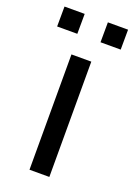

<svg xmlns="http://www.w3.org/2000/svg" viewBox="-136 -752 573 809"><g transform="rotate(20 151.0 -348.0)"><path d="M193.5 -517V0H104.5V-517ZM202 -607 202.5 -696.5H293L292.5 -607ZM7.5 -607 8 -696.5H98.5L98 -607Z"/></g></svg>

Font: Public Sans
Style: Regular
Weight: 400
Designer: The Public Sans project authors (U.S. Web Design System). Libre Franklin designed by Pablo Impallari and Rodrigo Fuenzal
Version: Version 1.008; ttfautohint (v1.8.1) -l 8 -r 50 -G 200 -x 14 